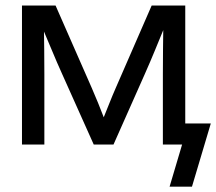

<svg xmlns="http://www.w3.org/2000/svg" viewBox="-20 -536 802 712"><path d="M61.5 0V-515.6H186L319.8 -210.9Q333 -180.7 343.8 -154.1Q354.5 -127.4 364.7 -101.1Q375.5 -127.4 386 -154.1Q396.5 -180.7 409.7 -210.9L542.5 -515.6H667V0H584V-260.7Q584 -315.9 584.5 -352.1Q585 -388.2 585.4 -424.3Q569.8 -386.7 554 -347.9Q538.1 -309.1 517.1 -261.7L400.9 0H327.6L210.4 -261.7Q189.9 -307.1 174.3 -345Q158.7 -382.8 143.1 -418.9Q143.6 -384.3 144 -349.1Q144.5 -314 144.5 -260.7V0ZM608.9 156.2 655.3 0H624V-78.1H761.7L691.9 156.2Z"/></svg>

Font: Inter Display
Style: Regular
Weight: 400
Designer: Rasmus Andersson
Foundry: rsms
Version: Version 4.001;git-9221beed3